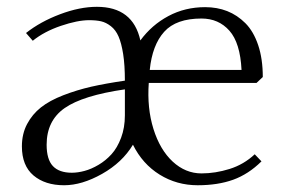

<svg xmlns="http://www.w3.org/2000/svg" viewBox="-20 -529 849 569"><path d="M267.1 -508.8Q374 -508.8 396 -409.2Q429.7 -455.1 479 -481.4Q528.3 -507.8 587.9 -507.8Q623.5 -507.8 653.3 -496.1Q683.1 -484.4 707.3 -460.2Q731.4 -436 745.1 -395.3Q758.8 -354.5 758.8 -300.8L740.2 -283.2H420.9Q415.5 -208.5 434.8 -146.7Q454.1 -85 491.9 -50Q529.8 -15.1 577.1 -15.1Q618.2 -15.1 660.4 -28.3Q702.6 -41.5 734.9 -71.8L754.9 -50.8Q716.3 -12.7 670.9 3.7Q625.5 20 565.9 20Q503.9 20 453.1 -11.5Q402.3 -43 374 -100.1Q342.3 -47.4 282.5 -13.7Q222.7 20 169.9 20Q113.8 20 79.3 -9Q44.9 -38.1 44.9 -95.2Q44.9 -132.3 60.3 -161.4Q75.7 -190.4 101.3 -210.7Q127 -231 167.2 -246.6Q207.5 -262.2 250.2 -272Q293 -281.7 350.1 -290Q350.1 -335.9 345 -368.7Q339.8 -401.4 331.3 -420.9Q322.8 -440.4 308.6 -451.4Q294.4 -462.4 279.8 -465.8Q265.1 -469.2 244.1 -469.2Q210 -469.2 160.4 -452.4Q110.8 -435.5 77.1 -408.2L57.1 -431.2Q99.6 -464.8 158 -486.8Q216.3 -508.8 267.1 -508.8ZM192.9 -17.1Q210.4 -17.1 230.5 -22.5Q250.5 -27.8 272 -40.5Q293.5 -53.2 310.5 -72Q327.6 -90.8 338.9 -120.8Q350.1 -150.9 350.1 -187V-264.2Q225.1 -246.1 171.6 -208.7Q118.2 -171.4 118.2 -100.1Q118.2 -56.6 136.7 -36.9Q155.3 -17.1 192.9 -17.1ZM577.1 -474.1Q502 -474.1 466.6 -434.8Q431.2 -395.5 423.8 -321.8H695.8Q691.9 -401.9 659.9 -438Q627.9 -474.1 577.1 -474.1Z"/></svg>

Font: Junge
Style: Regular
Weight: 400
Designer: Alexei Vanyashin
Foundry: Cyreal (www.cyreal.org)
Version: Version 1.002